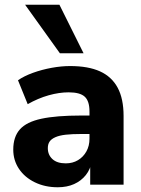

<svg xmlns="http://www.w3.org/2000/svg" viewBox="-20 -780 597 811"><path d="M224 11Q170 11 127 -10Q84 -31 60 -67Q36 -103 36 -148Q36 -202 64 -233.5Q92 -265 155 -278.5Q218 -292 322 -292H375V-214H323Q284 -214 257.5 -211Q231 -208 214 -200.5Q197 -193 189.5 -182Q182 -171 182 -154Q182 -126 201.5 -108Q221 -90 258 -90Q287 -90 309.5 -103.5Q332 -117 345 -140.5Q358 -164 358 -194V-309Q358 -353 338 -371.5Q318 -390 270 -390Q230 -390 185.5 -377.5Q141 -365 97 -340L56 -441Q82 -459 119.5 -472.5Q157 -486 198 -493.5Q239 -501 276 -501Q353 -501 402.5 -478.5Q452 -456 477 -409.5Q502 -363 502 -290V0H361V-99H368Q362 -65 342.5 -40.5Q323 -16 293 -2.5Q263 11 224 11ZM233 -555 86 -760H231L333 -555Z"/></svg>

Font: Nunito Sans 12pt ExtraLight ExtraBold
Style: Regular
Weight: 800
Version: Version 3.101;gftools[0.9.27]